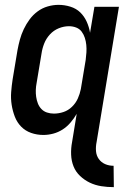

<svg xmlns="http://www.w3.org/2000/svg" viewBox="-20 -548 540 791"><path d="M449 223Q422 223 397 219Q372 215 350 204.5Q328 194 310 177Q292 160 283 137.5Q274 115 273 89Q272 63 277 37L296 -79Q285 -60 270.5 -43Q256 -26 238 -14.5Q220 -3 199.5 2.5Q179 8 159 8Q132 8 108 -0.5Q84 -9 67 -26.5Q50 -44 41 -67.5Q32 -91 28 -116.5Q24 -142 26 -168.5Q28 -195 32 -221L52 -341Q56 -363 62 -385Q68 -407 78 -428Q88 -449 102 -468Q116 -487 135 -501Q154 -515 176.5 -521.5Q199 -528 221 -528Q246 -528 270 -520.5Q294 -513 310.5 -497Q327 -481 337 -459Q347 -437 351 -413L369 -520H470L378 37Q374 56 375.5 74.5Q377 93 387 107Q397 121 413 128Q429 135 448 135ZM202 -80Q222 -80 241.5 -86.5Q261 -93 276.5 -108Q292 -123 300.5 -142Q309 -161 313 -181L333 -301Q335 -316 336 -332Q337 -348 335.5 -363Q334 -378 329.5 -392Q325 -406 316.5 -417.5Q308 -429 294 -434.5Q280 -440 264 -440Q243 -440 222 -431.5Q201 -423 185.5 -406Q170 -389 162 -368.5Q154 -348 151 -327L131 -207Q128 -192 127.5 -177.5Q127 -163 129 -149Q131 -135 136 -122Q141 -109 150.5 -99Q160 -89 173.5 -84.5Q187 -80 202 -80Z"/></svg>

Font: Iosevka Semibold
Style: Italic
Weight: 600
Italic angle: -9°
Monospace: yes
Designer: Belleve Invis
Foundry: Belleve Invis
Version: Version 32.5.0; ttfautohint (v1.8.4)